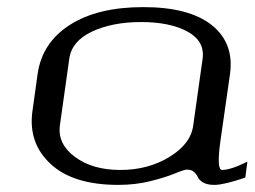

<svg xmlns="http://www.w3.org/2000/svg" viewBox="-20 -520 716 540"><path d="M523.4 -167 549.8 -354.5Q556.6 -404.3 507.3 -431.2Q458 -458 377 -458Q295.9 -458 238.8 -431.2Q181.6 -404.3 174.8 -354.5L148.4 -167Q141.6 -115.2 190.9 -78.6Q240.2 -42 318.4 -42Q396.5 -42 456.5 -78.6Q516.6 -115.2 523.4 -167ZM599.6 -121.1Q588.9 -42 604.5 -42Q628.9 -42 675.8 -65.4L669.9 -20.5Q609.4 0 583 0Q562.5 0 551.3 -6.8Q540 -13.7 536.6 -21.5Q533.2 -29.3 525.9 -36.1Q518.6 -43 505.9 -43Q498 -43 472.2 -32.2Q446.3 -21.5 403.8 -10.7Q361.3 0 312.5 0Q185.5 0 122.1 -59.1Q58.6 -118.2 71.3 -208L85.9 -312.5Q98.6 -400.4 176.8 -450.2Q254.9 -500 382.8 -500Q511.7 -500 575.2 -449.7Q638.7 -399.4 627 -312.5Z"/></svg>

Font: okolaks
Style: RegularItalic
Weight: 500
Italic angle: -8°
Version: Version 000.6.0